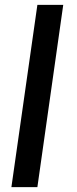

<svg xmlns="http://www.w3.org/2000/svg" viewBox="-20 -770 316 790"><path d="M26.9 0 133.8 -750H240.2L133.8 0Z"/></svg>

Font: Oakes Grotesk
Style: Medium Italic
Weight: 500
Designer: Samuel Oakes
Foundry: Samuel Oakes
Version: Version 1.0 | wf-rip DC20170320